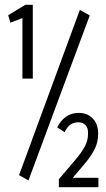

<svg xmlns="http://www.w3.org/2000/svg" viewBox="-20 -706 440 796"><path d="M73 -380V-631L23 -612L14 -643L85 -686H116V-380ZM98 42 59 20 311 -665 352 -642ZM224 70V37Q263 -9 290 -40.5Q317 -72 331 -97.5Q345 -123 345 -151Q346 -176 334.5 -187.5Q323 -199 306 -199Q287 -199 273 -190Q259 -181 248 -158L217 -178Q231 -206 253.5 -222Q276 -238 306 -238Q342 -238 364.5 -215Q387 -192 387 -151Q387 -118 373.5 -90Q360 -62 336 -33Q312 -4 282 31H388V70Z"/></svg>

Font: Inconsolata Condensed
Style: Regular
Weight: 400
Width: 3
Monospace: yes
Designer: Raph Levien, Cyreal, Brenton Simpson
Foundry: Raph Levien, Cyreal, Google
Version: Version 3.000; ttfautohint (v1.8.2.53-6de2)